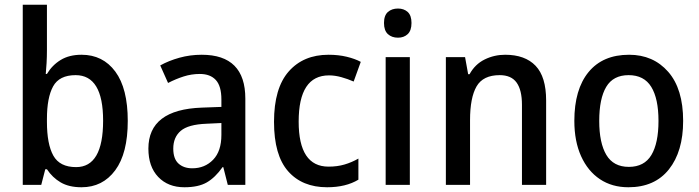

<svg xmlns="http://www.w3.org/2000/svg" viewBox="-20 -831 2949 810"><path d="M178 -619Q178 -592 176.5 -565Q175 -538 173 -519H178Q200 -556 236 -578Q272 -600 324 -600Q414 -600 466.5 -529Q519 -458 519 -321Q519 -184 466 -112.5Q413 -41 324 -41Q271 -41 236 -61.5Q201 -82 178 -117H171L154 -51H76V-811H178ZM299 -514Q230 -514 204 -466.5Q178 -419 178 -329V-317Q178 -223 205 -174.5Q232 -126 301 -126Q415 -126 415 -322Q415 -514 299 -514Z M831 -600Q1015 -600 1015 -415V-51H941L922 -126H919Q888 -82 852.5 -61.5Q817 -41 758 -41Q689 -41 647.5 -84.5Q606 -128 606 -204Q606 -369 832 -377L914 -380V-411Q914 -468 890.5 -493.5Q867 -519 823 -519Q788 -519 755 -508.5Q722 -498 689 -481L656 -555Q692 -575 737 -587.5Q782 -600 831 -600ZM851 -309Q774 -306 742.5 -279Q711 -252 711 -204Q711 -161 733 -141Q755 -121 791 -121Q844 -121 879 -157Q914 -193 914 -262V-312Z M1360 -41Q1255 -41 1195.5 -108.5Q1136 -176 1136 -317Q1136 -459 1198 -529.5Q1260 -600 1366 -600Q1408 -600 1443 -591.5Q1478 -583 1502 -570L1472 -487Q1447 -498 1420 -505.5Q1393 -513 1368 -513Q1240 -513 1240 -318Q1240 -128 1366 -128Q1403 -128 1433.5 -137Q1464 -146 1492 -162V-73Q1439 -41 1360 -41Z M1659 -795Q1684 -795 1700 -780.5Q1716 -766 1716 -734Q1716 -702 1700 -687Q1684 -672 1659 -672Q1633 -672 1616.5 -687Q1600 -702 1600 -734Q1600 -766 1616.5 -780.5Q1633 -795 1659 -795ZM1709 -590V-51H1607V-590Z M2111 -600Q2195 -600 2239.5 -553.5Q2284 -507 2284 -407V-51H2182V-389Q2182 -451 2159.5 -482.5Q2137 -514 2088 -514Q2018 -514 1990.5 -466.5Q1963 -419 1963 -324V-51H1861V-590H1942L1955 -518H1961Q1984 -560 2024.5 -580Q2065 -600 2111 -600Z M2862 -321Q2862 -192 2802 -116.5Q2742 -41 2631 -41Q2562 -41 2511 -75Q2460 -109 2431.5 -172Q2403 -235 2403 -321Q2403 -454 2463 -527Q2523 -600 2634 -600Q2736 -600 2799 -528Q2862 -456 2862 -321ZM2508 -321Q2508 -228 2538 -177.5Q2568 -127 2633 -127Q2698 -127 2728 -177Q2758 -227 2758 -321Q2758 -415 2727.5 -464.5Q2697 -514 2632 -514Q2567 -514 2537.5 -464.5Q2508 -415 2508 -321Z"/></svg>

Font: Noto Sans Tamil UI SemiCondensed Medium
Style: Regular
Weight: 500
Width: 4
Designer: Jelle Bosma - Monotype Design Team
Foundry: Monotype Imaging Inc.
Version: Version 2.004; ttfautohint (v1.8.4.7-5d5b)